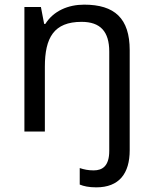

<svg xmlns="http://www.w3.org/2000/svg" viewBox="-20 -632 658 826"><path d="M394 174C493 174 538 114 538 14V-416C538 -553 473 -612 342 -612C273 -612 210 -585 175 -529H170L156 -602H85V-66H173V-345C173 -470 212 -538 331 -538C412 -538 450 -496 450 -410V17C450 82 421 101 383 101C359 101 341 97 323 91V162C340 169 362 174 394 174Z"/></svg>

Font: Noto Sans Malayalam UI
Style: Regular
Weight: 400
Designer: Jelle Bosma - Monotype Design Team
Foundry: Monotype Imaging Inc.
Version: Version 2.104